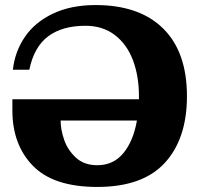

<svg xmlns="http://www.w3.org/2000/svg" viewBox="-20 -730 790 760"><path d="M720 -349Q720 -181 632.5 -85.5Q545 10 365 10Q192 10 110.5 -73.5Q29 -157 29 -293V-337H530V-349Q530 -428 506.5 -491Q483 -554 435 -591Q387 -628 318 -628Q227 -628 171 -586.5Q115 -545 96 -454H31Q39 -526 78.5 -584Q118 -642 189.5 -676Q261 -710 358 -710Q532 -710 626 -617Q720 -524 720 -349ZM522 -253H220Q220 -217 234 -176.5Q248 -136 280.5 -106Q313 -76 365 -76Q429 -76 468.5 -124Q508 -172 522 -253Z"/></svg>

Font: Taviraj Bold
Style: Regular
Weight: 700
Designer: Katatrad Team
Foundry: CadsonDemak
Version: Version 1.030